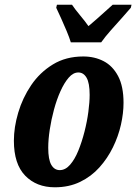

<svg xmlns="http://www.w3.org/2000/svg" viewBox="-20 -786 579 816"><path d="M213 10Q135 10 87 -39.5Q39 -89 39 -188Q39 -245 57.5 -307.5Q76 -370 112.5 -424Q149 -478 204.5 -512Q260 -546 334 -546Q382 -546 420.5 -526Q459 -506 482 -462.5Q505 -419 505 -349Q505 -305 494 -256Q483 -207 460 -160Q437 -113 402.5 -74.5Q368 -36 320.5 -13Q273 10 213 10ZM234 -63Q258 -63 278 -86Q298 -109 313 -146Q328 -183 339 -226Q350 -269 355.5 -310.5Q361 -352 361 -383Q361 -433 348 -455.5Q335 -478 313 -478Q291 -478 272 -456Q253 -434 237 -398.5Q221 -363 209.5 -320.5Q198 -278 191.5 -235.5Q185 -193 185 -158Q185 -108 198 -85.5Q211 -63 234 -63ZM281 -606Q275 -626 263.5 -653.5Q252 -681 240 -707.5Q228 -734 219 -753L222 -766H286Q297 -749 319.5 -722Q342 -695 356 -675Q372 -688 391.5 -705.5Q411 -723 429 -739Q447 -755 459 -766H539L536 -753Q520 -734 497 -708.5Q474 -683 450.5 -656.5Q427 -630 410 -606Z"/></svg>

Font: Noto Serif ExtraCondensed ExtraBold
Style: Italic
Weight: 800
Width: 2
Italic angle: -12°
Designer: Monotype Design Team
Foundry: Monotype Imaging Inc.
Version: Version 2.013